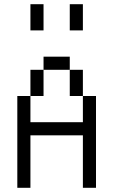

<svg xmlns="http://www.w3.org/2000/svg" viewBox="-20 -895 540 915"><path d="M62.5 -437.5V0H125Q125 0 125 -250H375Q375 -250 375 0H437.5V-437.5H375Q375 -437.5 375 -312.5H125Q125 -312.5 125 -437.5ZM125 -437.5H187.5Q187.5 -437.5 187.5 -562.5H125Q125 -562.5 125 -437.5ZM375 -437.5Q375 -437.5 375 -562.5H312.5Q312.5 -562.5 312.5 -437.5ZM187.5 -562.5H312.5V-625H187.5ZM125 -875Q125 -875 125 -750H187.5Q187.5 -750 187.5 -875ZM312.5 -875Q312.5 -875 312.5 -750H375Q375 -750 375 -875Z"/></svg>

Font: UnifontExMono
Style: Regular
Weight: 500
Version: Version 15.0.06